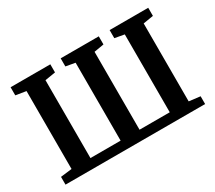

<svg xmlns="http://www.w3.org/2000/svg" viewBox="-136 -1009 1426 1276"><g transform="rotate(-30 577.5 -371.5)"><path d="M41.8 0V-59.6L128.5 -70.1V-668L49.4 -680.8V-743H354.3V-680.8L273.7 -667.7V-70.1H505.2V-668L433.7 -680.8V-743H726.1V-680.8L650.4 -668V-70.1H882.3V-667.6L809.3 -680.8V-743H1105.6V-680.8L1027.4 -668V-70L1113.2 -59.6V0Z"/></g></svg>

Font: Merriweather 7pt Light
Style: Regular
Weight: 300
Designer: Eben Sorkin
Foundry: Eben Sorkin
Version: Version 2.200;gftools[0.9.31]